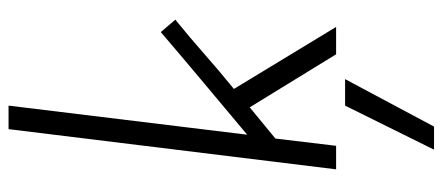

<svg xmlns="http://www.w3.org/2000/svg" viewBox="-313 -493 1035 449"><g transform="rotate(-90 204.5 -268.5)"><path d="M354 -410 383 -376Q340 -341 302 -307.5Q264 -274 221 -239L366 0H302L178 -202L105 -142L88 0H33L127 -766H182L114 -208Q176 -260 234 -308.5Q292 -357 354 -410ZM244 21 133 229H79Q105 176 130.5 125Q156 74 182 21Z"/></g></svg>

Font: Josefin Sans
Style: Italic
Weight: 400
Italic angle: -7.5°
Designer: Santiago Orozco
Foundry: Typemade